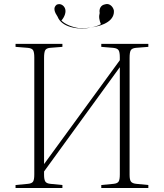

<svg xmlns="http://www.w3.org/2000/svg" viewBox="-20 -943 821 963"><path d="M58 0V-15L121 -21Q140 -23 146 -32.5Q152 -42 152 -68V-655Q152 -681 146 -691Q140 -701 120 -703L58 -708V-723H293V-708L230 -703Q212 -701 206.5 -690.5Q201 -680 201 -653V-120L581 -641V-655Q581 -682 574.5 -691.5Q568 -701 548 -703L488 -708V-723H724V-708L661 -703Q642 -701 636 -691Q630 -681 630 -653V-66Q630 -41 637 -32Q644 -23 663 -21L724 -15V0H488V-15L550 -21Q569 -23 575 -32.5Q581 -42 581 -68V-606L201 -83V-66Q201 -43 207 -33Q213 -23 232 -21L293 -15V0ZM269 -859Q263 -868 259 -876Q255 -884 253.5 -892Q252 -900 254.5 -907Q257 -914 265 -920Q279 -925 290 -919Q301 -913 306 -901Q311 -888 306 -871.5Q301 -855 288 -840Q302 -826 325.5 -816Q349 -806 375 -802Q404 -800 435 -805Q466 -810 486 -822Q480 -836 478 -850Q476 -864 480 -878Q477 -894 484 -906Q491 -918 506 -921Q521 -926 533.5 -917.5Q546 -909 551 -892Q553 -874 545 -859Q537 -844 520.5 -833Q504 -822 482 -815Q460 -808 435 -805Q410 -799 383.5 -800Q357 -801 333 -808Q309 -815 292.5 -828Q276 -841 269 -859Z"/></svg>

Font: Literata 60pt ExtraLight
Style: Regular
Weight: 250
Designer: Latin by Veronika Burian and Jose Scaglione. Greek by Irene Vlachou. Cyrillic by Vera Evstafieva.
Foundry: TypeTogether
Version: Version 3.103;gftools[0.9.29]